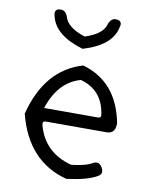

<svg xmlns="http://www.w3.org/2000/svg" viewBox="-91 -877 735 955"><g transform="rotate(10 277.0 -399.5)"><path d="M278 -638Q134 -681 113 -774Q103 -807 131 -811Q160 -816 173 -783Q187 -729 278 -700Q369 -729 381 -783Q395 -816 423 -811Q452 -807 441 -774Q422 -681 278 -638ZM311 13Q109 -40 51 -271Q110 -502 296 -557Q473 -507 512 -302L511 -291Q508 -250 467 -250H161Q142 -250 148 -228Q184 -97 322 -60Q396 -68 428 -88Q458 -103 474 -73Q491 -43 463 -28Q414 0 311 13ZM413 -315Q432 -315 426 -338Q407 -454 297 -484Q186 -453 141 -315Z"/></g></svg>

Font: Swei Gothic CJK TC Regular
Style: Regular
Weight: 400
Version: Version 2.129